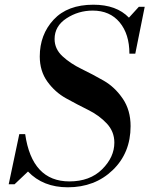

<svg xmlns="http://www.w3.org/2000/svg" viewBox="-20 -783 635 816"><path d="M528 -708 570 -754H595L555 -555H530Q530 -638 488.5 -688Q447 -738 374 -738Q313 -738 262.5 -705Q212 -672 212 -617Q212 -575 245.5 -544Q279 -513 326.5 -490Q374 -467 421 -440Q468 -413 501.5 -364Q535 -315 535 -247Q535 -133 459 -60Q383 13 268 13Q163 13 99 -54L42 0H17L62 -213H87Q116 -12 275 -12Q362 -12 414 -63.5Q466 -115 466 -177Q466 -224 433.5 -258.5Q401 -293 354.5 -316Q308 -339 261 -365Q214 -391 181.5 -436Q149 -481 149 -543Q149 -636 208 -699.5Q267 -763 377 -763Q475 -763 528 -708Z"/></svg>

Font: Libre Bodoni
Style: Italic
Weight: 400
Italic angle: -13°
Designer: Pablo Impallari, Rodrigo Fuenzalida
Foundry: Pablo Impallari, Rodrigo Fuenzalida
Version: Version 1.001